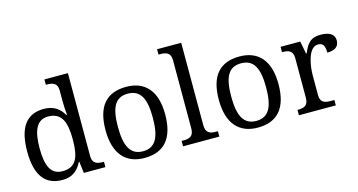

<svg xmlns="http://www.w3.org/2000/svg" viewBox="-81 -1101 2710 1452"><g transform="rotate(-15 1274.5 -375.0)"><path d="M259 10C337 10 382 -29 412 -90H416L427 0H596V-42H588C544 -42 506 -51 506 -110V-760H322V-718H330C374 -718 412 -709 412 -650V-568C412 -536 414 -491 418 -458H412C383 -510 336 -546 259 -546C127 -546 55 -460 55 -267C55 -75 127 10 259 10ZM276 -54C187 -54 152 -124 152 -266C152 -406 187 -482 275 -482C380 -482 412 -406 412 -267C412 -123 380 -54 276 -54Z M901 10C1055 10 1136 -81 1136 -269C1136 -456 1048 -546 904 -546C749 -546 669 -456 669 -269C669 -81 757 10 901 10ZM903 -42C803 -42 766 -120 766 -269C766 -418 802 -493 902 -493C1002 -493 1039 -418 1039 -269C1039 -120 1003 -42 903 -42Z M1204 0H1488V-42H1475C1430 -42 1393 -51 1393 -114V-760H1204V-718H1217C1261 -718 1299 -709 1299 -650V-114C1299 -51 1262 -42 1217 -42H1204Z M1788 10C1942 10 2023 -81 2023 -269C2023 -456 1935 -546 1791 -546C1636 -546 1556 -456 1556 -269C1556 -81 1644 10 1788 10ZM1790 -42C1690 -42 1653 -120 1653 -269C1653 -418 1689 -493 1789 -493C1889 -493 1926 -418 1926 -269C1926 -120 1890 -42 1790 -42Z M2111 0H2400V-42H2372C2328 -42 2290 -50 2290 -109V-266C2290 -343 2313 -480 2388 -480C2427 -480 2441 -457 2441 -402C2508 -402 2534 -431 2534 -473C2534 -519 2499 -546 2426 -546C2338 -546 2315 -497 2289 -437H2284L2265 -536H2111V-494H2114C2158 -494 2196 -485 2196 -426V-114C2196 -51 2159 -42 2114 -42H2111Z"/></g></svg>

Font: Noto Serif
Style: Regular
Weight: 400
Designer: Monotype Design Team
Foundry: Monotype Imaging Inc.
Version: Version 2.015